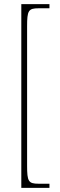

<svg xmlns="http://www.w3.org/2000/svg" viewBox="-20 -780 291 928"><path d="M83 128H219V108H167C117 108 111 97 111 20V-652C111 -729 117 -740 167 -740H219V-760H83Z"/></svg>

Font: Noto Serif Hebrew Condensed Thin
Style: Regular
Weight: 100
Width: 3
Designer: Monotype Design Team
Foundry: Monotype Imaging Inc.
Version: Version 2.004